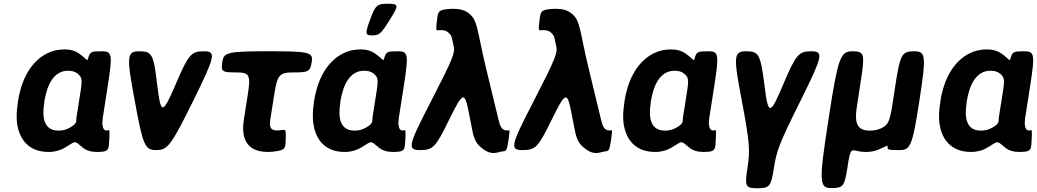

<svg xmlns="http://www.w3.org/2000/svg" viewBox="-20 -802 5541 1026"><path d="M326 -538C292 -538 261 -531 234 -518C147 -475 95 -382 76 -260L75 -250C69 -212 67 -177 71 -145C82 -59 132 10 240 10C274 10 304 1 327 -13C392 -53 375 -50 424 -12C442 2 466 10 498 10C511 10 522 9 532 8C559 3 562 -7 564 -55C566 -103 565 -108 561 -107C556 -106 536 -96 529 -126C526 -138 527 -155 529 -171L557 -350C582 -512 579 -528 524 -528C469 -528 462 -525 453 -497C444 -468 451 -482 401 -517C382 -530 358 -538 326 -538ZM404 -272 388 -171C388 -168 387 -164 388 -161C387 -152 389 -138 348 -117C333 -109 315 -104 293 -104C215 -104 204 -172 216 -250L217 -260C230 -341 263 -424 344 -424C366 -424 381 -419 393 -410C426 -385 418 -364 404 -272Z M820 -350C801 -512 792 -528 725 -528C658 -528 655 -504 700 -264C744 -24 754 0 815 0C876 0 894 -24 1013 -264C1131 -504 1136 -528 1069 -528C1002 -528 987 -512 918 -350C849 -188 839 -188 820 -350Z M1412 10C1431 10 1448 8 1463 5C1503 -2 1506 -11 1507 -60C1508 -108 1507 -111 1486 -107C1479 -106 1470 -105 1459 -105C1425 -105 1419 -125 1424 -160L1444 -288C1462 -403 1471 -415 1550 -415C1629 -415 1638 -420 1646 -472C1654 -523 1633 -528 1416 -528C1199 -528 1176 -523 1168 -472C1160 -420 1166 -415 1240 -415C1315 -415 1321 -403 1303 -289L1283 -162C1266 -52 1307 10 1412 10Z M1908 -538C1874 -538 1843 -531 1816 -518C1729 -475 1677 -382 1658 -260L1657 -250C1651 -212 1650 -177 1654 -146C1665 -59 1714 10 1822 10C1856 10 1886 1 1909 -13C1974 -53 1957 -50 2006 -12C2024 2 2048 10 2080 10C2093 10 2104 9 2114 8C2141 3 2144 -7 2146 -55C2148 -103 2147 -108 2143 -107C2138 -106 2118 -96 2111 -126C2108 -138 2109 -155 2111 -171L2139 -350C2164 -512 2161 -528 2106 -528C2051 -528 2044 -525 2035 -497C2026 -468 2033 -482 1983 -517C1964 -530 1940 -538 1908 -538ZM1986 -272 1970 -171C1970 -168 1969 -164 1970 -161C1969 -152 1971 -138 1930 -117C1915 -109 1897 -104 1875 -104C1797 -104 1786 -172 1798 -250L1799 -260C1812 -341 1845 -424 1926 -424C1948 -424 1963 -419 1975 -410C2008 -385 2000 -364 1986 -272ZM1958 -698C1930 -621 1931 -613 1969 -613C2007 -613 2016 -621 2064 -698C2112 -774 2111 -782 2053 -782C1995 -782 1986 -774 1958 -698Z M2315 -692C2309 -644 2309 -639 2322 -640C2326 -641 2331 -641 2336 -641C2354 -641 2366 -637 2375 -629C2400 -608 2394 -593 2404 -557C2413 -520 2402 -492 2282 -258C2161 -24 2155 0 2225 0C2294 0 2308 -15 2380 -162C2452 -309 2462 -314 2483 -212L2505 -100C2511 -68 2522 -41 2542 -22C2604 37 2638 10 2665 7C2686 6 2689 0 2697 -51C2704 -101 2704 -106 2700 -106C2697 -105 2696 -105 2692 -105H2688C2658 -105 2651 -136 2645 -158L2583 -414C2526 -646 2536 -692 2484 -732C2464 -747 2439 -755 2402 -755C2388 -755 2373 -754 2360 -752C2324 -746 2320 -739 2315 -692Z M2863 -692C2857 -644 2857 -639 2870 -640C2874 -641 2879 -641 2884 -641C2902 -641 2914 -637 2923 -629C2948 -608 2942 -593 2952 -557C2961 -520 2950 -492 2830 -258C2709 -24 2703 0 2773 0C2842 0 2856 -15 2928 -162C3000 -309 3010 -314 3031 -212L3053 -100C3059 -68 3070 -41 3090 -22C3152 37 3186 10 3213 7C3234 6 3237 0 3245 -51C3252 -101 3252 -106 3248 -106C3245 -105 3244 -105 3240 -105H3236C3206 -105 3199 -136 3193 -158L3131 -414C3074 -646 3084 -692 3032 -732C3012 -747 2987 -755 2950 -755C2936 -755 2921 -754 2908 -752C2872 -746 2868 -739 2863 -692Z M3567 -538C3533 -538 3502 -531 3475 -518C3388 -475 3336 -382 3317 -260L3316 -250C3310 -212 3308 -177 3312 -145C3323 -59 3373 10 3481 10C3515 10 3545 1 3568 -13C3633 -53 3616 -50 3665 -12C3683 2 3707 10 3739 10C3752 10 3763 9 3773 8C3800 3 3803 -7 3805 -55C3807 -103 3806 -108 3802 -107C3797 -106 3777 -96 3770 -126C3767 -138 3768 -155 3770 -171L3798 -350C3823 -512 3820 -528 3765 -528C3710 -528 3703 -525 3694 -497C3685 -468 3692 -482 3642 -517C3623 -530 3599 -538 3567 -538ZM3645 -272 3629 -171C3629 -168 3628 -164 3629 -161C3628 -152 3630 -138 3589 -117C3574 -109 3556 -104 3534 -104C3456 -104 3445 -172 3457 -250L3458 -260C3471 -341 3504 -424 3585 -424C3607 -424 3622 -419 3634 -410C3667 -385 3659 -364 3645 -272Z M4065 -348C4044 -511 4035 -528 3968 -528C3901 -528 3898 -504 3943 -270C3987 -35 3989 -1 3974 97C3959 194 3963 204 4028 204C4092 204 4100 194 4115 99C4130 3 4142 -31 4260 -268C4377 -504 4382 -528 4315 -528C4248 -528 4233 -511 4164 -348C4095 -184 4085 -184 4065 -348Z M4723 -17C4722 -2 4727 0 4787 0C4846 0 4856 -24 4893 -264C4930 -504 4928 -528 4864 -528C4799 -528 4790 -511 4764 -342C4738 -173 4738 -141 4692 -118C4674 -109 4653 -104 4627 -104C4556 -104 4547 -152 4558 -226L4581 -377C4602 -514 4599 -528 4535 -528C4470 -528 4458 -494 4407 -163C4356 169 4357 203 4422 203C4486 203 4493 193 4508 96C4523 -2 4526 -5 4561 5C4575 8 4589 10 4606 10C4631 10 4653 6 4672 -2C4722 -21 4723 -31 4723 -17Z M5255 -538C5221 -538 5190 -531 5163 -518C5076 -475 5024 -382 5005 -260L5004 -250C4998 -212 4996 -177 5000 -145C5011 -59 5061 10 5169 10C5203 10 5233 1 5256 -13C5321 -53 5304 -50 5353 -12C5371 2 5395 10 5427 10C5440 10 5451 9 5461 8C5488 3 5491 -7 5493 -55C5495 -103 5494 -108 5490 -107C5485 -106 5465 -96 5458 -126C5455 -138 5456 -155 5458 -171L5486 -350C5511 -512 5508 -528 5453 -528C5398 -528 5391 -525 5382 -497C5373 -468 5380 -482 5330 -517C5311 -530 5287 -538 5255 -538ZM5333 -272 5317 -171C5317 -168 5316 -164 5317 -161C5316 -152 5318 -138 5277 -117C5262 -109 5244 -104 5222 -104C5144 -104 5133 -172 5145 -250L5146 -260C5159 -341 5192 -424 5273 -424C5295 -424 5310 -419 5322 -410C5355 -385 5347 -364 5333 -272Z"/></svg>

Font: Asimov Print
Style: AIt
Weight: 500
Designer: Google
Version: Version 2.000980: 2014